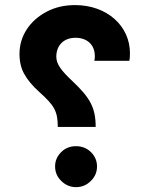

<svg xmlns="http://www.w3.org/2000/svg" viewBox="-20 -749 601 774"><path d="M365.7 -237.3C365.7 -316.4 341.8 -356 271.5 -422.4C226.6 -464.8 207 -490.7 207 -520.5C207 -565.9 236.8 -596.7 284.2 -596.7C331.1 -596.7 362.3 -568.8 362.3 -522.5C362.3 -516.6 361.8 -510.3 360.4 -503.9H501.5C502.9 -509.8 503.9 -520 503.9 -534.2C503.9 -645.5 410.2 -728.5 282.7 -728.5C240.2 -728.5 202.1 -719.7 168.5 -702.1C100.6 -666.5 58.6 -604.5 58.6 -532.2C58.6 -500.5 64.9 -473.1 78.1 -450.2C90.8 -427.2 110.8 -402.8 138.7 -377.9C197.8 -324.7 212.9 -301.8 212.9 -237.3ZM371.1 -78.1C371.1 -100.6 362.8 -119.6 346.7 -135.7C330.1 -151.9 310.1 -159.7 286.6 -159.7C262.7 -159.7 242.7 -151.9 226.6 -135.7C210.4 -119.6 202.1 -100.6 202.1 -78.1C202.1 -55.2 210.4 -35.6 227.1 -19.5C243.7 -2.9 263.7 5.4 286.6 5.4C309.6 5.4 329.6 -2.9 346.2 -19.5C362.8 -35.6 371.1 -55.2 371.1 -78.1Z"/></svg>

Font: Estedad ExtraBold
Style: Regular
Weight: 800
Designer: Amin Abedi
Version: Version 7.3